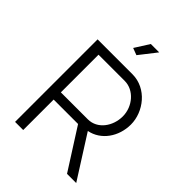

<svg xmlns="http://www.w3.org/2000/svg" viewBox="-258 -1044 1168 1168"><g transform="rotate(45 326.5 -459.5)"><path d="M410 -919H338L279 -826L324 -809ZM159 0V-262H369L536 0H615L441 -274C536 -292 599 -383 599 -487C599 -596 512 -710 389 -710H89V0ZM159 -648H385C463 -648 529 -573 529 -487C529 -403 474 -324 391 -324H159Z"/></g></svg>

Font: Raleway Reg
Style: Regular
Weight: 400
Designer: Matt McInerney, Pablo Impallari, Rodrigo Fuenzalida
Foundry: Matt McInerney, Pablo Impallari, Rodrigo Fuenzalida
Version: Version 3.00 July 28, 2015